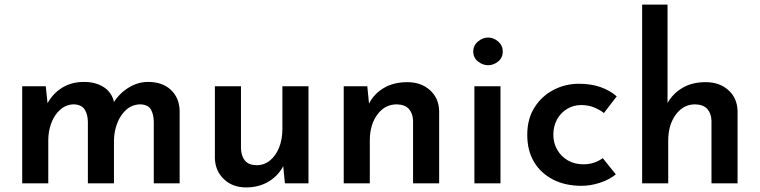

<svg xmlns="http://www.w3.org/2000/svg" viewBox="-20 -801 3320 839"><path d="M180 -424 189 -338 185 -345Q209 -391 250.5 -417Q292 -443 347 -443Q399 -443 434.5 -419.5Q470 -396 479 -352L474 -349Q500 -392 541 -417.5Q582 -443 627 -443Q690 -443 727 -408Q764 -373 765 -316V0H652V-271Q651 -302 639.5 -322.5Q628 -343 595 -345Q559 -345 533 -322.5Q507 -300 493 -264.5Q479 -229 478 -189V0H364V-271Q363 -302 350 -322.5Q337 -343 304 -345Q270 -345 244 -322.5Q218 -300 204.5 -264Q191 -228 191 -189V0H77V-424Z M1055 18Q997 18 959 -17.5Q921 -53 919 -109V-424H1033V-150Q1035 -118 1050.5 -99Q1066 -80 1101 -79Q1134 -79 1159.5 -99.5Q1185 -120 1199.5 -156Q1214 -192 1214 -238V-424H1328V0H1225L1216 -92L1219 -78Q1199 -36 1156 -9Q1113 18 1055 18Z M1585 -424 1594 -334 1591 -345Q1612 -389 1655.5 -415.5Q1699 -442 1760 -442Q1820 -442 1859 -407Q1898 -372 1899 -315V0H1785V-274Q1784 -305 1767 -324.5Q1750 -344 1714 -345Q1662 -345 1629 -300.5Q1596 -256 1596 -187V0H1482V-424Z M2053 -424H2167V0H2053ZM2048 -576Q2048 -602 2068.5 -619.5Q2089 -637 2113 -637Q2137 -637 2157 -619.5Q2177 -602 2177 -576Q2177 -549 2157 -532.5Q2137 -516 2113 -516Q2089 -516 2068.5 -532.5Q2048 -549 2048 -576Z M2671 -39Q2643 -16 2602 -2.5Q2561 11 2521 11Q2450 11 2396.5 -16.5Q2343 -44 2313.5 -93.5Q2284 -143 2284 -212Q2284 -282 2316 -332Q2348 -382 2399.5 -408.5Q2451 -435 2509 -435Q2563 -435 2604 -420.5Q2645 -406 2675 -380L2619 -307Q2603 -320 2577.5 -331Q2552 -342 2519 -342Q2486 -342 2458 -325Q2430 -308 2414 -279Q2398 -250 2398 -212Q2398 -176 2415 -146.5Q2432 -117 2461.5 -100Q2491 -83 2530 -83Q2555 -83 2576.5 -90.5Q2598 -98 2614 -110Z M2786 0V-781H2897V-332L2896 -349Q2918 -390 2960.5 -416Q3003 -442 3064 -442Q3124 -442 3163 -407Q3202 -372 3203 -315V0H3089V-274Q3088 -305 3071 -324.5Q3054 -344 3018 -345Q2966 -345 2933 -300Q2900 -255 2900 -187V0Z"/></svg>

Font: Reem Kufi Fun Medium
Style: Regular
Weight: 500
Designer: Khaled Hosny
Version: Version 1.005